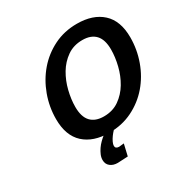

<svg xmlns="http://www.w3.org/2000/svg" viewBox="-210 -907 1256 1299"><g transform="rotate(-30 418.0 -258.0)"><path d="M124 -246Q124 -341 156.5 -429.5Q189 -518 247.5 -586Q306 -654 387.5 -694.5Q469 -735 568 -735Q693 -735 764.5 -669.5Q836 -604 836 -475Q836 -380 804 -291.5Q772 -203 713.5 -135Q655 -67 573 -26.5Q491 14 392 14Q267 14 195.5 -51.5Q124 -117 124 -246ZM415 -100Q484 -100 534.5 -135.5Q585 -171 617.5 -225.5Q650 -280 666 -345Q682 -410 682 -469Q682 -546 647 -583.5Q612 -621 545 -621Q476 -621 425.5 -585.5Q375 -550 342.5 -495.5Q310 -441 294 -376Q278 -311 278 -252Q278 -175 313 -137.5Q348 -100 415 -100ZM258 151Q258 131 266.5 111Q275 91 288 72Q301 53 317.5 37Q334 21 349 9L373 -10H451Q440 -2 426 12.5Q412 27 400 43.5Q388 60 380 77Q372 94 372 106Q372 128 400 129L439 125L418 215L338 219Q303 219 280.5 201Q258 183 258 151Z"/></g></svg>

Font: Perun
Style: Bold Italic
Weight: 700
Italic angle: -12°
Foundry: Copyright (c) Stefan Peev, Context Ltd, 2016
Version: Version 1.027